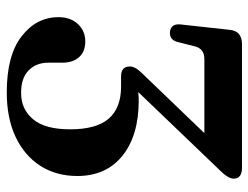

<svg xmlns="http://www.w3.org/2000/svg" viewBox="-106 -634 753 582"><g transform="rotate(90 271.0 -343.5)"><path d="M514 -201Q514 -136.5 482.8 -88.2Q451.5 -40 394.8 -13.5Q338 13 260.5 13Q148.5 13 90.5 -32Q32.5 -77 32.5 -144Q32.5 -180.5 53.5 -202.8Q74.5 -225 106 -225Q137 -225 153.8 -206.2Q170.5 -187.5 170.5 -155.5V-113Q170.5 -76 194.2 -53Q218 -30 263 -30.5Q311.5 -30.5 342 -66.8Q372.5 -103 372.5 -179Q372.5 -258.5 340.2 -296Q308 -333.5 242.5 -333.5H212Q182 -333.5 182 -360Q182 -377 203 -397.5L384 -586H159.5Q128 -586 121 -557L108 -506Q102.5 -481.5 80 -481.5Q68 -481.5 60.5 -489.2Q53 -497 54.5 -513L71 -663Q74.5 -700 114.5 -700H489Q522 -700 522 -674.5Q522 -657 491.5 -627.5L259.5 -385.5Q272.5 -387 285 -387Q391.5 -387 452.8 -337.5Q514 -288 514 -201Z"/></g></svg>

Font: Fraunces 72pt Soft SemiBold
Style: Regular
Weight: 600
Version: Version 1.000;[b76b70a41]